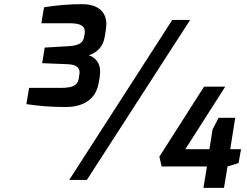

<svg xmlns="http://www.w3.org/2000/svg" viewBox="-20 -866 1191 924"><path d="M809 -770H895L398 0H313ZM976 -65H758L747 -112L962 -449H1064L872 -148H988L1003 -243L1032 -299H1112L1088 -148H1140L1128 -81L1075 -65L1058 38H959ZM107 -365 120 -443H273Q315 -443 335 -453Q355 -463 359 -488L362 -508Q363 -512 363 -518Q363 -555 305 -557L183 -562L195 -637L314 -644Q345 -646 362.5 -655.5Q380 -665 384 -685L388 -706V-716Q388 -754 318 -754H179L192 -831Q285 -846 373 -846Q430 -846 460.5 -821.5Q491 -797 492 -751Q492 -744 490 -726L484 -689Q478 -653 457.5 -631Q437 -609 407 -600Q431 -593 446.5 -572.5Q462 -552 462 -521Q462 -515 460 -495L455 -468Q446 -411 404.5 -381Q363 -351 296 -351Q196 -351 107 -365Z"/></svg>

Font: Exo SemiBold
Style: Italic
Weight: 600
Italic angle: -9°
Designer: Natanael Gama
Foundry: Natanael Gama
Version: Version 1.500; ttfautohint (v1.6)